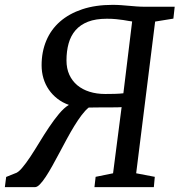

<svg xmlns="http://www.w3.org/2000/svg" viewBox="-62 -771 740 791"><path d="M-36.6 -42 -0.5 -56.6Q12.2 -59.6 28.3 -78.4Q44.4 -97.2 62.5 -124.5Q80.6 -151.9 100.1 -184.1Q119.6 -216.3 139.9 -246.6Q160.2 -276.9 180.9 -301.8Q201.7 -326.7 221.7 -338.9Q195.3 -348.1 174.6 -364.3Q153.8 -380.4 139.2 -401.6Q124.5 -422.9 116.9 -448.5Q109.4 -474.1 109.4 -502.4Q109.4 -557.6 128.7 -603.5Q147.9 -649.4 185.3 -682.1Q222.7 -714.8 277.1 -732.9Q331.5 -751 401.9 -751Q419.9 -751 436.5 -749.8Q453.1 -748.5 469.2 -747.1Q485.4 -745.6 502 -744.4Q518.6 -743.2 537.1 -743.2H657.7L652.3 -694.3L577.1 -682.1L499 -57.1L575.7 -42.5L571.8 0H327.1L332 -42.5L403.8 -57.1L439 -329.6Q434.1 -329.1 423.6 -328.9Q413.1 -328.6 399.9 -328.6Q386.7 -328.6 372.1 -328.6Q357.4 -328.6 344 -328.4Q330.6 -328.1 319.8 -328.1Q309.1 -328.1 303.7 -328.1Q289.6 -316.9 274.4 -296.9Q259.3 -276.9 243.9 -251.7Q228.5 -226.6 213.1 -198Q197.8 -169.4 182.9 -141.6Q168 -113.8 153.8 -88.1Q139.6 -62.5 126.7 -43Q113.8 -23.4 102.5 -11.7Q91.3 0 82 0H-42ZM371.6 -383.8Q390.1 -383.8 410.4 -384.3Q430.7 -384.8 446.3 -386.7L482.4 -682.6Q476.6 -683.1 467.5 -684.8Q458.5 -686.5 445.8 -688.5Q433.1 -690.4 416.3 -692.1Q399.4 -693.8 378.4 -693.8Q332 -693.8 300.3 -681.4Q268.6 -668.9 249 -646.2Q229.5 -623.5 220.7 -592Q211.9 -560.5 211.9 -522Q211.9 -488.8 223.6 -463.1Q235.4 -437.5 256.3 -419.9Q277.3 -402.3 306.6 -393.1Q335.9 -383.8 371.6 -383.8Z"/></svg>

Font: Merriweather
Style: Italic
Weight: 400
Italic angle: -7°
Designer: Eben Sorkin ( eben@eyebytes.com )
Foundry: Eben Sorkin ( eben@eyebytes.com )
Version: Version 1.005; ttfautohint (v0.97) -l 13 -r 13 -G 200 -x 24 